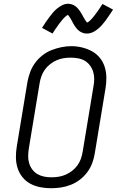

<svg xmlns="http://www.w3.org/2000/svg" viewBox="-20 -991 640 1019"><path d="M251 8Q222 8 193.5 2.5Q165 -3 141 -16Q117 -29 99.5 -50.5Q82 -72 73.5 -98.5Q65 -125 64.5 -154.5Q64 -184 69 -213L126 -558Q131 -584 140.5 -609.5Q150 -635 166.5 -657.5Q183 -680 205.5 -697.5Q228 -715 253.5 -725Q279 -735 305.5 -740.5Q332 -746 358 -746Q388 -746 416 -739Q444 -732 468 -719Q492 -706 509.5 -684.5Q527 -663 535.5 -636.5Q544 -610 544.5 -580.5Q545 -551 540 -522L483 -177Q479 -151 469.5 -125.5Q460 -100 443.5 -77.5Q427 -55 404 -37.5Q381 -20 355.5 -10Q330 0 303.5 4Q277 8 251 8ZM252 -50Q272 -50 291 -53Q310 -56 328.5 -64Q347 -72 363 -84.5Q379 -97 391 -113.5Q403 -130 409.5 -149Q416 -168 419 -187L476 -532Q480 -552 480 -572Q480 -592 474.5 -610Q469 -628 457.5 -643.5Q446 -659 430 -668.5Q414 -678 394.5 -681.5Q375 -685 355 -685Q336 -685 317 -682Q298 -679 280 -671Q262 -663 245.5 -650Q229 -637 217.5 -620.5Q206 -604 199.5 -585.5Q193 -567 190 -548L133 -203Q130 -184 129.5 -164Q129 -144 134.5 -125.5Q140 -107 151 -92Q162 -77 178 -67.5Q194 -58 213 -54Q232 -50 252 -50ZM442 -813Q437 -813 432 -813.5Q427 -814 422.5 -815.5Q418 -817 413.5 -819Q409 -821 405 -823.5Q401 -826 397.5 -829Q394 -832 391 -835Q388 -838 385 -842Q382 -846 379 -850Q376 -854 373.5 -858Q371 -862 369 -866Q367 -870 365 -873.5Q363 -877 360.5 -882Q358 -887 355 -891.5Q352 -896 350 -899.5Q348 -903 345 -907Q342 -911 340 -912Q338 -911 333.5 -908Q329 -905 324.5 -900.5Q320 -896 317 -893Q314 -890 311.5 -887Q309 -884 306.5 -880.5Q304 -877 301 -873.5Q298 -870 294.5 -865.5Q291 -861 288 -856.5Q285 -852 281.5 -847Q278 -842 274 -836.5Q270 -831 266.5 -825Q263 -819 259 -813L203 -843Q214 -861 224.5 -876Q235 -891 244.5 -903.5Q254 -916 262.5 -926Q271 -936 284 -946.5Q297 -957 311.5 -964Q326 -971 341 -971Q351 -971 360.5 -968Q370 -965 378 -959.5Q386 -954 392 -947.5Q398 -941 403.5 -933Q409 -925 413 -918Q417 -911 422.5 -901Q428 -891 432.5 -884Q437 -877 442 -871Q445 -872 449.5 -875Q454 -878 458.5 -882.5Q463 -887 465.5 -890Q468 -893 471 -896Q474 -899 476.5 -902.5Q479 -906 482 -909.5Q485 -913 488 -917.5Q491 -922 494.5 -926.5Q498 -931 501.5 -936Q505 -941 508.5 -946.5Q512 -952 516 -958Q520 -964 524 -970L580 -940Q568 -922 558 -907Q548 -892 538.5 -879.5Q529 -867 520 -857Q511 -847 498.5 -836.5Q486 -826 471.5 -819.5Q457 -813 442 -813Z"/></svg>

Font: Iosevka Slab LtExObl
Style: Regular
Weight: 300
Width: 7
Italic angle: -9°
Monospace: yes
Designer: Belleve Invis
Foundry: Belleve Invis
Version: Version 11.1.0; ttfautohint (v1.8.3)